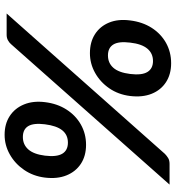

<svg xmlns="http://www.w3.org/2000/svg" viewBox="16 -788 780 853"><g transform="rotate(90 406.5 -361.0)"><path d="M406 -548.6Q399.5 -496.1 371.8 -455.9Q344.1 -415.7 303 -392.8Q262 -370 215.8 -370Q166.1 -370 131.1 -392.6Q96.2 -415.1 79.7 -455.4Q63.3 -495.7 70.3 -548.6Q76.9 -603 103 -644.1Q129.2 -685.1 169.9 -708Q210.7 -730.8 260.4 -730.8Q309.3 -730.8 344.5 -708Q379.7 -685.1 396.1 -644.3Q412.5 -603.6 406 -548.6ZM308.1 -548.6Q314.5 -600.6 299.3 -625.4Q284.2 -650.2 250.6 -650.2Q216.5 -650.2 195.6 -625.1Q174.6 -600 168.8 -548.6Q162.5 -497.8 177.3 -473.9Q192.1 -450.1 225.7 -450.1Q259.3 -450.1 280.5 -473.9Q301.8 -497.8 308.1 -548.6ZM39.5 0 663 -703Q671.1 -711 681.4 -717.4Q691.7 -723.8 707.7 -723.8H799.6L175.2 -19Q168.1 -10.8 157.7 -5.4Q147.4 0 134 0ZM768.5 -170.1Q762.1 -118.1 734.3 -77.6Q706.6 -37.1 665.6 -14.1Q624.7 9 578.4 9Q529.7 9 494.9 -13.8Q460.1 -36.6 443.5 -77.1Q426.8 -117.7 433.3 -170.1Q439.8 -224.6 466 -265.6Q492.1 -306.7 532.9 -329.8Q573.7 -352.8 622.9 -352.8Q672.2 -352.8 707.2 -329.8Q742.2 -306.7 758.6 -265.9Q775.1 -225.1 768.5 -170.1ZM671 -170.1Q677.4 -221.6 662.6 -246.9Q647.7 -272.2 613.1 -272.2Q578.6 -272.2 558.4 -247.1Q538.2 -222 531.7 -170.1Q525.4 -119.8 539.8 -95.9Q554.2 -72.1 588.2 -72.1Q621.8 -72.1 643.3 -96.2Q664.7 -120.3 671 -170.1Z"/></g></svg>

Font: Aleo
Style: Italic
Weight: 400
Italic angle: -7°
Designer: Alessio Laiso
Foundry: Alessio Laiso
Version: Version 2.001;gftools[0.9.29]